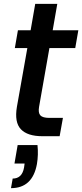

<svg xmlns="http://www.w3.org/2000/svg" viewBox="-20 -708 427 998"><path d="M71.8 45.9H174.8Q180.2 96.2 171.9 145Q148.9 270 37.1 270L45.9 220.2Q94.7 220.2 105 163.1L107.9 142.1H55.2ZM67.9 -152.8 122.1 -458H57.1L73.2 -550.8H139.2L163.1 -688H277.8L253.9 -550.8H387.2L371.1 -458H236.8L183.1 -152.8Q177.7 -121.6 189.7 -108.4Q201.7 -95.2 236.8 -95.2H307.1L290 0H200.2Q123 0 88.6 -36.1Q54.2 -72.3 67.9 -152.8Z"/></svg>

Font: Poppins Medium
Style: Italic
Weight: 500
Italic angle: -10°
Designer: Ninad Kale (Devanagari), Jonny Pinhorn (Latin)
Foundry: Indian Type Foundry
Version: Version 3.200;PS 1.000;hotconv 16.6.54;makeotf.lib2.5.65590